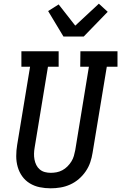

<svg xmlns="http://www.w3.org/2000/svg" viewBox="-20 -1013 657 1041"><path d="M255 8Q224 8 195 2Q166 -4 141.5 -19Q117 -34 100.5 -57Q84 -80 76 -108Q68 -136 68 -166.5Q68 -197 73 -227L143 -651H96V-735H298V-651H240L168 -214Q165 -197 164.5 -180.5Q164 -164 167 -148Q170 -132 177 -118Q184 -104 196 -94Q208 -84 223.5 -80Q239 -76 255 -76Q271 -76 287 -79Q303 -82 318 -90Q333 -98 345.5 -110.5Q358 -123 367 -137.5Q376 -152 380.5 -167.5Q385 -183 388 -199L462 -651H415L416 -735H617V-651H559L482 -185Q478 -159 469.5 -133.5Q461 -108 445 -84.5Q429 -61 407.5 -42.5Q386 -24 360.5 -12.5Q335 -1 308 3.5Q281 8 255 8ZM324 -815 241 -953 298 -989 388 -874 516 -993 564 -949 434 -815Z"/></svg>

Font: Iosevka HT Medium Extended
Style: Italic
Weight: 500
Width: 7
Italic angle: -9°
Monospace: yes
Designer: Belleve Invis
Foundry: Belleve Invis
Version: Version 32.3.0; ttfautohint (v1.8.4)